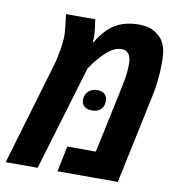

<svg xmlns="http://www.w3.org/2000/svg" viewBox="-105 -707 708 774"><g transform="rotate(10 248.5 -320.0)"><path d="M-30.8 0 91.8 -413.6Q97.7 -432.1 102.5 -456.1Q107.4 -480 110.6 -503.4Q113.8 -526.9 113.8 -543.5Q113.8 -551.8 113 -561Q112.3 -570.3 110.4 -586.2Q108.4 -602.1 105 -629.9H224.6Q227.5 -612.3 229.7 -594.7Q231.9 -577.1 232.4 -562Q232.4 -555.2 231.9 -549.3Q231.4 -543.5 231 -537.6H234.4Q264.2 -588.9 303.7 -614.3Q343.3 -639.6 403.3 -639.6Q441.4 -639.6 464.6 -626Q487.8 -612.3 500.5 -594.2Q507.8 -582.5 512.2 -569.6Q516.6 -556.6 518.3 -540.5Q520 -524.4 520 -502.9Q520 -469.2 516.4 -433.8Q512.7 -398.4 504.4 -359.9L428.2 0H181.2L203.1 -105H319.8L376 -369.6Q380.4 -389.2 383.5 -406.7Q386.7 -424.3 388.4 -441.7Q390.1 -459 390.1 -476.6Q390.1 -492.2 386.2 -504.2Q382.3 -516.1 373.5 -522.9Q364.7 -529.8 350.1 -529.8Q328.6 -529.8 309.6 -516.8Q290.5 -503.9 273.9 -486.8Q261.7 -473.6 252.4 -462.2Q243.2 -450.7 235.8 -439.5L228.5 -428.7L100.1 0ZM275.4 -265.6Q254.9 -265.6 243.7 -275.1Q232.4 -284.7 232.4 -302.2Q232.4 -321.8 245.8 -335.9Q259.3 -350.1 282.2 -350.1Q302.2 -350.1 313.2 -340.6Q324.2 -331.1 324.2 -312Q324.2 -291.5 311.5 -278.6Q298.8 -265.6 275.4 -265.6Z"/></g></svg>

Font: Open Sans Condensed
Style: Italic
Weight: 400
Width: 3
Italic angle: -12°
Designer: Monotype Design Team
Foundry: Monotype Imaging Inc.
Version: Version 3.000